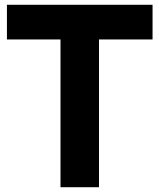

<svg xmlns="http://www.w3.org/2000/svg" viewBox="-20 -783 667 803"><path d="M394 0H233V-618H9V-763H618V-618H394Z"/></svg>

Font: Open Sauce Sans ExtraBold
Style: Regular
Weight: 800
Designer: Alfredo Marco Pradil
Foundry: Creative Sauce Fz LLC
Version: Version 1.477